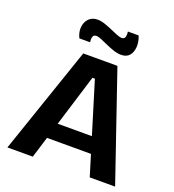

<svg xmlns="http://www.w3.org/2000/svg" viewBox="-154 -991 1005 1109"><g transform="rotate(20 349.0 -436.0)"><path d="M18 0 244 -660H454L680 0H524L357 -546H342L174 0ZM145 -130V-228H574V-130ZM451 -727Q429 -727 405 -735Q381 -743 357.5 -753.5Q334 -764 314 -772.5Q294 -781 281 -781Q264 -781 260 -766.5Q256 -752 259 -734H193Q176 -769 180 -801Q184 -833 204 -852.5Q224 -872 256 -872Q277 -872 300.5 -864Q324 -856 347 -846Q370 -836 389.5 -828Q409 -820 421 -820Q439 -820 442.5 -835.5Q446 -851 443 -867H509Q523 -833 521 -800.5Q519 -768 502 -747.5Q485 -727 451 -727Z"/></g></svg>

Font: Bricolage Grotesque
Style: Bold
Weight: 700
Designer: Mathieu Triay
Foundry: Atelier Triay
Version: Version 1.001;gftools[0.9.33.dev8+g029e19f]